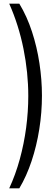

<svg xmlns="http://www.w3.org/2000/svg" viewBox="-20 -820 277 1040"><path d="M84.7 200H30Q64.2 126.2 87.2 42.4Q110.1 -41.4 121.7 -128.5Q133.2 -215.7 133.2 -300Q133.2 -426.5 107.2 -555.6Q81.2 -684.7 30 -800H84.7Q126.2 -731.5 153.2 -648.5Q180.3 -565.6 193.7 -476.9Q207.2 -388.2 207.2 -302.2Q207.2 -210.7 192.8 -120.1Q178.4 -29.5 151.1 52.4Q123.8 134.4 84.7 200Z"/></svg>

Font: Big Shoulders Stencil Display SC Thin
Style: Regular
Weight: 100
Designer: Patric King
Foundry: XO Type Co
Version: Version 2.001